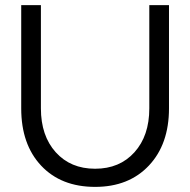

<svg xmlns="http://www.w3.org/2000/svg" viewBox="-20 -720 744 751"><path d="M641 -296Q641 -156 562.5 -72.5Q484 11 352 11Q219 11 141 -72Q63 -155 63 -296V-700H140V-296Q140 -189 198 -124.5Q256 -60 352 -60Q448 -60 506 -124.5Q564 -189 564 -296V-700H641Z"/></svg>

Font: Red Hat Display
Style: Regular
Weight: 400
Designer: Pentagram / MCKL
Foundry: Pentagram / MCKL
Version: Version 1.003; Red Hat Display